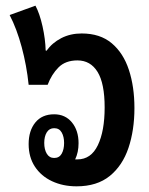

<svg xmlns="http://www.w3.org/2000/svg" viewBox="-20 -645 527 677"><path d="M250 12Q202 12 163.5 -6Q125 -24 103 -57.5Q81 -91 81 -137Q81 -184 104.5 -213Q128 -242 171 -242Q210 -242 233.5 -213.5Q257 -185 257 -140Q257 -108 245 -83Q249 -83 253 -83Q301 -83 325 -133Q349 -183 349 -266Q349 -351 324 -391.5Q299 -432 253 -432Q211 -432 186.5 -407.5Q162 -383 148 -346H81Q74 -414 56.5 -479Q39 -544 14 -592L105 -625Q120 -597 130 -552Q140 -507 141 -467L144 -466Q164 -494 196 -510.5Q228 -527 268 -527Q333 -527 374 -492.5Q415 -458 434.5 -398.5Q454 -339 454 -264Q454 -186 433 -123.5Q412 -61 367 -24.5Q322 12 250 12ZM171 -88Q189 -88 197.5 -103Q206 -118 206 -141Q206 -163 197.5 -178Q189 -193 171 -193Q154 -193 145 -178.5Q136 -164 136 -141Q136 -118 145 -103Q154 -88 171 -88Z"/></svg>

Font: Noto Sans Thai Looped ExtraCondensed SemiBold
Style: Regular
Weight: 600
Width: 2
Designer: Sasikarn Vongin, Ben Mitchell
Foundry: The Fontpad Ltd
Version: Version 1.001; ttfautohint (v1.8.4.7-5d5b)